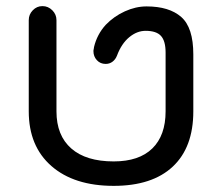

<svg xmlns="http://www.w3.org/2000/svg" viewBox="-20 -603 720 629"><path d="M74.2 -238.3V-537.1Q74.2 -555.7 87.4 -569.3Q100.6 -583 119.1 -583Q137.7 -583 151.4 -569.3Q165 -555.7 165 -537.1V-238.3Q165 -159.2 213.4 -116.7Q261.7 -74.2 352.5 -74.2Q435.5 -74.2 479 -116.7Q522.5 -159.2 522.5 -238.3V-430.7Q522.5 -468.8 507.3 -485.4Q492.2 -502 457 -502Q428.7 -502 403.3 -481Q377.9 -460 363.3 -420.9Q358.4 -408.2 348.6 -400.9Q338.9 -393.6 326.2 -393.6Q308.6 -393.6 297.4 -405.8Q286.1 -418 286.1 -435.5Q286.1 -439.5 287.1 -442.4L288.1 -449.2Q297.9 -490.2 326.2 -521.5Q353.5 -549.8 389.2 -565.9Q424.8 -582 460 -582Q534.2 -582 573.7 -547.4Q613.3 -512.7 613.3 -424.8V-238.3Q613.3 -120.1 545.9 -57.1Q478.5 5.9 352.5 5.9Q222.7 5.9 148.4 -59.1Q74.2 -124 74.2 -238.3Z"/></svg>

Font: jf-openhuninn-2.0
Style: Regular
Weight: 400
Designer: [Kosugi Maru]
Designed by MOTOYA      

[Varela Round]
Joe Prince (Latin component); Avraham Cornfeld (Hebrew component)
Foundry: justfont CO.,LTD.
Version: 2.0